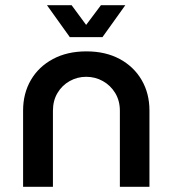

<svg xmlns="http://www.w3.org/2000/svg" viewBox="-20 -720 664 740"><path d="M69 0V-294Q69 -360 99 -411.5Q129 -463 184 -492.5Q239 -522 313 -522Q387 -522 441.5 -492.5Q496 -463 526 -411.5Q556 -360 556 -294V0H442V-293Q442 -332 424 -361.5Q406 -391 376.5 -407.5Q347 -424 312 -424Q278 -424 248.5 -407.5Q219 -391 201.5 -361.5Q184 -332 184 -293V0ZM249 -577 161 -700H256L312 -624L369 -700H463L375 -577Z"/></svg>

Font: MuseoModerno Thin Medium
Style: Regular
Weight: 500
Version: Version 1.003